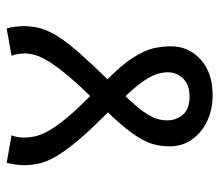

<svg xmlns="http://www.w3.org/2000/svg" viewBox="-62 -610 674 591"><g transform="rotate(-90 275.5 -315.0)"><path d="M232 -313Q175 -369 141.5 -408.5Q108 -448 90.5 -477.5Q73 -507 67.5 -531Q62 -555 62 -579Q62 -591 64 -604.5Q66 -618 69 -632L154 -617Q150 -607 148.5 -597Q147 -587 147 -579Q147 -561 151.5 -542Q156 -523 170 -499Q184 -475 211 -443Q238 -411 283 -367L314 -334Q368 -282 392 -244.5Q416 -207 422 -179.5Q428 -152 428 -127Q428 -72 387.5 -35Q347 2 277 2Q234 2 198.5 -14.5Q163 -31 141.5 -61Q120 -91 120 -131Q120 -159 128 -185Q136 -211 160 -245Q184 -279 233 -329L263 -363Q308 -408 336 -441.5Q364 -475 379.5 -499.5Q395 -524 400.5 -542.5Q406 -561 406 -576Q406 -585 404.5 -595Q403 -605 399 -617L483 -632Q487 -617 488.5 -604Q490 -591 490 -579Q490 -553 483.5 -528.5Q477 -504 458.5 -474.5Q440 -445 406 -406.5Q372 -368 318 -313L278 -270Q244 -235 227 -211Q210 -187 205 -170Q200 -153 200 -138Q200 -111 217 -90Q234 -69 274 -69Q308 -69 328 -88Q348 -107 348 -136Q348 -152 342.5 -169.5Q337 -187 320 -212Q303 -237 267 -274Z"/></g></svg>

Font: Noto Sans Ambassadori
Style: Regular
Weight: 400
Designer: Monotype Design Team
Foundry: Monotype Imaging Inc.
Version: Version 2.013